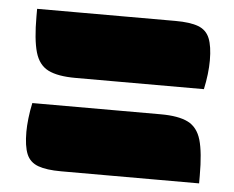

<svg xmlns="http://www.w3.org/2000/svg" viewBox="-41 -580 682 560"><g transform="rotate(5 300.0 -300.0)"><path d="M46 -533H451Q494 -533 518 -524Q542 -515 551.5 -491.5Q561 -468 561 -427Q561 -408 558.5 -386.5Q556 -365 551 -342H175Q123 -342 95 -356Q67 -370 56.5 -406.5Q46 -443 46 -511Q46 -517 46 -522.5Q46 -528 46 -533ZM56 -258H432Q484 -258 512 -244Q540 -230 550.5 -194Q561 -158 561 -89Q561 -83 561 -77.5Q561 -72 561 -67H157Q114 -67 89.5 -76Q65 -85 55.5 -108Q46 -131 46 -173Q46 -190 48.5 -212.5Q51 -235 56 -258Z"/></g></svg>

Font: Recursive Casual Black
Style: Regular
Weight: 900
Version: Version 1.047